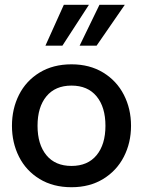

<svg xmlns="http://www.w3.org/2000/svg" viewBox="-20 -773 598 803"><path d="M30 -247Q30 -318 59.5 -376.5Q89 -435 145.5 -469.5Q202 -504 279 -504Q355 -504 411.5 -469.5Q468 -435 498 -376.5Q528 -318 528 -247Q528 -176 498 -117.5Q468 -59 411.5 -24.5Q355 10 279 10Q202 10 145.5 -24.5Q89 -59 59.5 -117.5Q30 -176 30 -247ZM421 -247Q421 -325 384 -370Q347 -415 279 -415Q211 -415 174 -370Q137 -325 137 -247Q137 -169 174 -124Q211 -79 279 -79Q347 -79 384 -124Q421 -169 421 -247ZM247 -753H352L241 -582H170ZM396 -753H502L384 -582H313Z"/></svg>

Font: Cabin Medium
Style: Regular
Weight: 500
Designer: Pablo Impallari
Foundry: Pablo Impallari. http://www.impallari.com Igino Marini. http://www.ikern.com
Version: Version 2.001